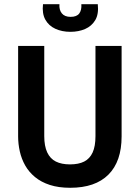

<svg xmlns="http://www.w3.org/2000/svg" viewBox="-20 -878 663 911"><path d="M313 13Q258 13 216.5 -0.5Q175 -14 146 -38Q117 -62 99.5 -93Q82 -124 74 -159.5Q66 -195 66 -231V-660H190V-232Q190 -185 204 -155Q218 -125 245 -111.5Q272 -98 312 -98Q353 -98 379.5 -111.5Q406 -125 419.5 -154.5Q433 -184 433 -232V-660H557V-231Q557 -112 494.5 -49.5Q432 13 313 13ZM184 -858H262Q260 -831 273.5 -814.5Q287 -798 315 -798Q344 -798 356 -814Q368 -830 366 -858H444Q449 -811 432 -782.5Q415 -754 384 -740.5Q353 -727 314 -727Q274 -727 242.5 -741.5Q211 -756 195 -785Q179 -814 184 -858Z"/></svg>

Font: Bricolage Grotesque SemiCondensed SemiBold
Style: Regular
Weight: 600
Width: 4
Designer: Mathieu Triay
Foundry: Atelier Triay
Version: Version 1.001;gftools[0.9.33.dev8+g029e19f]